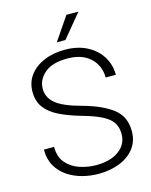

<svg xmlns="http://www.w3.org/2000/svg" viewBox="-133 -996 860 1090"><g transform="rotate(-15 296.5 -450.5)"><path d="M492.7 -175.3Q492.7 -214.4 474.9 -242.2Q457 -270 414.8 -291.7Q372.6 -313.5 298.3 -334Q227.1 -354.5 174.8 -380.1Q122.6 -405.8 94.2 -443.4Q65.9 -481 65.9 -537.1Q65.9 -591.8 96.4 -633.1Q127 -674.3 180.9 -697.5Q234.9 -720.7 304.7 -720.7Q379.4 -720.7 434.1 -692.1Q488.8 -663.6 518.6 -615.5Q548.3 -567.4 548.3 -508.3H488.3Q488.3 -577.6 440.2 -623.3Q392.1 -668.9 304.7 -668.9Q216.8 -668.9 171.6 -630.4Q126.5 -591.8 126.5 -538.1Q126.5 -487.8 168.2 -452.1Q210 -416.5 317.4 -387.7Q430.2 -356.9 491.7 -309.6Q553.2 -262.2 553.2 -176.3Q553.2 -118.2 521.5 -76.4Q489.7 -34.7 434.6 -12.5Q379.4 9.8 308.6 9.8Q261.2 9.8 214.4 -2.4Q167.5 -14.6 128.7 -40.5Q89.8 -66.4 66.7 -106.9Q43.5 -147.5 43.5 -203.6H103.5Q103.5 -144 134.5 -108.4Q165.5 -72.8 212.9 -57.1Q260.3 -41.5 308.6 -41.5Q392.6 -41.5 442.6 -78.1Q492.7 -114.7 492.7 -175.3ZM272 -772.9 365.2 -909.7H436L322.8 -772.9Z"/></g></svg>

Font: Vazirmatn RD ExtraLight
Style: Regular
Weight: 200
Designer: Saber Rastikerdar
Foundry: Saber Rastikerdar
Version: Version 32.102